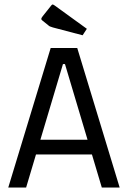

<svg xmlns="http://www.w3.org/2000/svg" viewBox="-20 -840 573 860"><path d="M17 0 207 -625H326L516 0H436L271 -553H262L97 0ZM104 -148V-214H431V-148ZM350 -682 217 -717Q208 -720 204 -721.5Q200 -723 196 -727L171 -747Q165 -751 165 -756Q165 -759 171 -767L210 -816Q213 -820 217 -820Q218 -820 224 -816L369 -711Z"/></svg>

Font: Changa Light
Style: Regular
Weight: 300
Designer: Eduardo Rodriguez Tunni
Foundry: Eduardo Rodriguez Tunni
Version: Version 3.002; ttfautohint (v1.8.2)